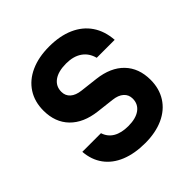

<svg xmlns="http://www.w3.org/2000/svg" viewBox="-214 -990 1179 1179"><g transform="rotate(-45 375.0 -400.5)"><path d="M385.3 -128.8Q450.8 -128.8 487.3 -155.4Q523.7 -182.1 523.7 -229.3Q523.7 -263.5 499.4 -285.1Q475.2 -306.7 429.9 -311.7L316.1 -325Q204.8 -338.3 144.2 -400.8Q83.5 -463.2 83.5 -564.8Q83.5 -642.1 120.5 -699.4Q157.5 -756.7 225.8 -787.6Q294.1 -818.6 386.7 -818.6Q479.5 -818.6 548.2 -788.3Q616.8 -758 655.8 -700.7Q694.7 -643.4 700.4 -562.9H544.4Q530.7 -615.3 490.2 -643.3Q449.8 -671.2 386.7 -671.2Q318.5 -671.2 280.7 -644.1Q242.9 -616.9 242.9 -568.7Q242.9 -534.5 267.1 -512.9Q291.4 -491.3 336.6 -486.3L450.5 -473Q562.1 -460 622.6 -397.4Q683 -334.8 683 -233.2Q683 -156.9 646.7 -99.8Q610.4 -42.7 543 -12Q475.5 18.6 385.3 18.6Q293.4 18.6 225.1 -9.2Q156.8 -37 118 -90Q79.2 -142.9 73.5 -217.1H235.5Q249.2 -173.7 287.3 -151.2Q325.5 -128.8 385.3 -128.8Z"/></g></svg>

Font: Martian Mono VF sWd Rg
Style: Regular
Weight: 400
Width: 6
Monospace: yes
Designer: Roman Shamin
Foundry: Evil Martians
Version: Version 1.100